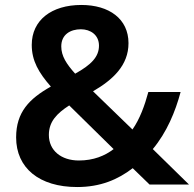

<svg xmlns="http://www.w3.org/2000/svg" viewBox="-20 -744 783 774"><path d="M308 -724C188 -724 108 -663 108 -563C108 -499 136 -451 185 -395C98 -346 45 -292 45 -190C45 -67 138 10 291 10C385 10 455 -20 515 -66L583 0H742L596 -143C652 -210 687 -294 708 -373H578C563 -318 544 -265 514 -222L355 -376C436 -423 498 -481 498 -570C498 -668 420 -724 308 -724ZM306 -626C345 -626 379 -603 379 -560C379 -515 348 -483 283 -447C248 -486 227 -518 227 -557C227 -605 264 -626 306 -626ZM259 -319 438 -143C403 -116 357 -97 298 -97C227 -97 177 -137 177 -200C177 -253 208 -286 259 -319Z"/></svg>

Font: Noto Sans Arabic UI SmBd
Style: Regular
Weight: 600
Designer: Monotype Design Team, Nadine Chahine and Nizar Qandah
Foundry: Monotype Imaging Inc.
Version: Version 2.010